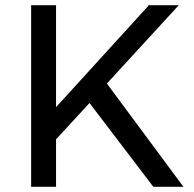

<svg xmlns="http://www.w3.org/2000/svg" viewBox="-20 -720 747 740"><path d="M687 0H571L325 -323L196 -183V0H100V-700H196V-307L554 -700H669L392 -398Z"/></svg>

Font: Gontserrat
Style: Regular
Weight: 400
Designer: Julieta Ulanovsky
Foundry: Julieta Ulanovsky
Version: Version 6.001